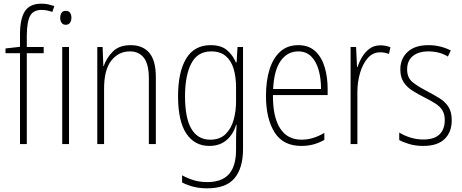

<svg xmlns="http://www.w3.org/2000/svg" viewBox="-20 -836 2519 1046"><path d="M218 -546H126V-51H89V-546H10V-572L89 -581V-649Q89 -733 115.5 -774.5Q142 -816 206 -816Q227 -816 244 -812Q261 -808 276 -803L265 -771Q251 -776 236 -779Q221 -782 207 -782Q162 -782 144.5 -750.5Q127 -719 126 -645V-580H218Z M339 -777Q355 -777 362 -766Q369 -755 369 -740Q369 -722 361 -711.5Q353 -701 338 -701Q323 -701 315.5 -712Q308 -723 308 -739Q308 -755 315 -766Q322 -777 339 -777ZM356 -580V-51H319V-580Z M692 -590Q758 -590 793.5 -548Q829 -506 829 -416V-51H791V-407Q791 -486 764 -521Q737 -556 688 -556Q626 -556 586.5 -506Q547 -456 547 -353V-51H510V-580H539L543 -476H545Q560 -520 594.5 -555Q629 -590 692 -590Z M1128 -590Q1185 -590 1217 -562.5Q1249 -535 1265 -496H1269L1274 -580H1304V-24Q1304 79 1258 134.5Q1212 190 1109 190Q1068 190 1034.5 181.5Q1001 173 972 158V119Q1003 136 1036 146Q1069 156 1109 156Q1189 156 1227.5 112.5Q1266 69 1266 -21V-61Q1266 -84 1266.5 -106Q1267 -128 1269 -156H1266Q1251 -104 1214 -72.5Q1177 -41 1120 -41Q1040 -41 995 -108.5Q950 -176 950 -312Q950 -443 994 -516.5Q1038 -590 1128 -590ZM1131 -556Q1056 -556 1022 -490Q988 -424 988 -312Q988 -192 1023 -133.5Q1058 -75 1125 -75Q1178 -75 1209 -105.5Q1240 -136 1253 -183.5Q1266 -231 1266 -283V-359Q1266 -416 1253 -460.5Q1240 -505 1210 -530.5Q1180 -556 1131 -556Z M1605 -590Q1662 -590 1697.5 -557Q1733 -524 1749 -469.5Q1765 -415 1765 -351V-318H1467Q1466 -200 1505.5 -137.5Q1545 -75 1623 -75Q1685 -75 1747 -112V-74Q1719 -58 1688.5 -49.5Q1658 -41 1621 -41Q1522 -41 1475.5 -115.5Q1429 -190 1429 -314Q1429 -396 1448.5 -458Q1468 -520 1507 -555Q1546 -590 1605 -590ZM1605 -556Q1546 -556 1509.5 -505Q1473 -454 1468 -351H1729Q1729 -408 1716 -454.5Q1703 -501 1675.5 -528.5Q1648 -556 1605 -556Z M2052 -589Q2066 -589 2080 -586.5Q2094 -584 2107 -578L2099 -542Q2089 -546 2077 -548.5Q2065 -551 2051 -551Q2011 -551 1983.5 -519.5Q1956 -488 1941.5 -438.5Q1927 -389 1927 -334V-51H1890V-580H1920L1925 -471H1928Q1937 -499 1953 -526Q1969 -553 1993.5 -571Q2018 -589 2052 -589Z M2441 -181Q2441 -116 2402 -78.5Q2363 -41 2286 -41Q2244 -41 2210.5 -51Q2177 -61 2155 -73V-114Q2182 -97 2216 -86.5Q2250 -76 2286 -76Q2346 -76 2374.5 -104Q2403 -132 2403 -181Q2403 -214 2390 -235Q2377 -256 2352 -272Q2327 -288 2293 -305Q2255 -324 2225.5 -343Q2196 -362 2178.5 -389Q2161 -416 2161 -458Q2161 -516 2200.5 -553Q2240 -590 2314 -590Q2349 -590 2380 -582Q2411 -574 2436 -561L2420 -528Q2375 -556 2313 -556Q2261 -556 2229.5 -531Q2198 -506 2198 -458Q2198 -413 2227 -389Q2256 -365 2309 -338Q2345 -319 2375.5 -300Q2406 -281 2423.5 -253.5Q2441 -226 2441 -181Z"/></svg>

Font: Noto Sans Tamil UI Condensed ExtraLight
Style: Regular
Weight: 200
Width: 3
Designer: Jelle Bosma - Monotype Design Team
Foundry: Monotype Imaging Inc.
Version: Version 2.004; ttfautohint (v1.8.4.7-5d5b)